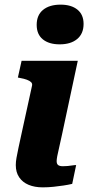

<svg xmlns="http://www.w3.org/2000/svg" viewBox="-20 -802 394 827"><path d="M48 -91Q48 -105 51 -122Q54 -139 59.5 -165Q65 -191 74 -232L118 -433Q120 -442 114 -448Q108 -454 96 -458.5Q84 -463 67 -466L57 -468L73 -540H315L247 -222Q240 -188 234.5 -165.5Q229 -143 226.5 -129Q224 -115 224 -108Q224 -96 230.5 -91Q237 -86 251 -86Q262 -86 272 -87Q282 -88 291.5 -89.5Q301 -91 308 -91L291 -10Q274 -6 254 -3Q234 0 211 2.5Q188 5 164 5Q129 5 103 -6Q77 -17 62.5 -38.5Q48 -60 48 -91ZM138 -695Q138 -737 165.5 -759.5Q193 -782 241 -782Q287 -782 313.5 -760.5Q340 -739 340 -699Q340 -657 312.5 -634Q285 -611 237 -611Q191 -611 164.5 -632.5Q138 -654 138 -695Z"/></svg>

Font: Roboto Serif
Style: Bold Italic
Weight: 700
Italic angle: -10°
Designer: Greg Gazdowicz
Foundry: Commercial Type
Version: Version 1.008